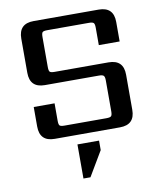

<svg xmlns="http://www.w3.org/2000/svg" viewBox="-92 -695 838 998"><g transform="rotate(-10 327.0 -196.5)"><path d="M470 -90V-253Q470 -272 464 -278Q458 -284 439 -284H154Q75 -284 75 -363V-543Q75 -622 154 -622H497Q576 -622 576 -543V-440H466V-532Q466 -552 460 -557.5Q454 -563 435 -563H216Q196 -563 190.5 -557.5Q185 -552 185 -532V-374Q185 -354 190.5 -348.5Q196 -343 216 -343H500Q579 -343 579 -264V-79Q579 0 500 0H156Q77 0 77 -79V-182H187V-90Q187 -70 192.5 -64.5Q198 -59 218 -59H439Q458 -59 464 -64.5Q470 -70 470 -90ZM267 229V49H381V99L304 229Z"/></g></svg>

Font: Sarpanch Medium
Style: Regular
Weight: 500
Designer: Manushi Parikh (Devanagari and Latin), Jyotish Sonowal (Devanagari)
Foundry: Indian Type Foundry
Version: Version 2.004;PS 1.0;hotconv 1.0.78;makeotf.lib2.5.61930; tt